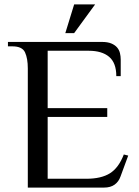

<svg xmlns="http://www.w3.org/2000/svg" viewBox="-20 -850 630 870"><path d="M442 -660Q468 -660 484.5 -653Q501 -646 510.5 -635Q520 -624 523.5 -609.5Q527 -595 527 -580V-505H507Q507 -565 474.5 -592.5Q442 -620 382 -620H196V-360H466V-320H196V-40H371Q439 -40 478.5 -65Q518 -90 541 -150L561 -145L526 -50Q518 -27 499.5 -13.5Q481 0 451 0H106V-540Q106 -585 93.5 -612.5Q81 -640 36 -640H16V-660ZM316 -700H276L316 -830H411Z"/></svg>

Font: Philosopher
Style: Regular
Weight: 400
Designer: Jovanny Lemonad
Foundry: Jovanny Lemonad
Version: Version 1.000